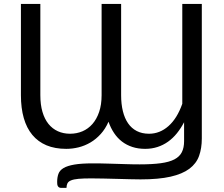

<svg xmlns="http://www.w3.org/2000/svg" viewBox="-20 -736 1120 959"><path d="M988 -716.5V-44.5Q988 5 974.2 43Q960.5 81 925.8 107Q891 133 831.8 146.5Q772.5 160 682 160Q662 160 631.2 159.2Q600.5 158.5 566 157.5Q531.5 156.5 496.8 155.8Q462 155 435 155Q396 155 372 157.2Q348 159.5 334.8 165Q321.5 170.5 317 179.5Q312.5 188.5 312 202.5H286.5Q279.5 202.5 275.2 200Q271 197.5 268.8 193.2Q266.5 189 266 183.8Q265.5 178.5 265.5 172.5Q265.5 150 271.8 132.5Q278 115 297.2 103.5Q316.5 92 351.5 86Q386.5 80 443.5 80Q459 80 478.8 80.2Q498.5 80.5 520.2 81.2Q542 82 564.8 82.5Q587.5 83 608.5 83.8Q629.5 84.5 647.5 84.8Q665.5 85 678.5 85Q740.5 85 783 79.2Q825.5 73.5 851.2 60Q877 46.5 888.2 24.2Q899.5 2 899.5 -31V-125.5Q883.5 -95 863.5 -70.2Q843.5 -45.5 819.2 -28.2Q795 -11 766.5 -1.8Q738 7.5 705 7.5Q670 7.5 641 -2Q612 -11.5 589.2 -29Q566.5 -46.5 549.8 -71.5Q533 -96.5 522 -128Q506.5 -92.5 483.2 -66.8Q460 -41 432 -24.5Q404 -8 373 -0.2Q342 7.5 311 7.5Q254.5 7.5 212.2 -10.2Q170 -28 141.5 -62.2Q113 -96.5 98.8 -146.2Q84.5 -196 84.5 -260.5V-716.5H181.5V-260.5Q181.5 -213.5 192 -177.5Q202.5 -141.5 222 -117.2Q241.5 -93 269 -80.5Q296.5 -68 330 -68Q363 -68 391.8 -80.2Q420.5 -92.5 441.8 -116.8Q463 -141 475.2 -177Q487.5 -213 487.5 -260.5V-716.5H585V-260.5Q585 -216 593.8 -180.5Q602.5 -145 619.8 -120Q637 -95 663.2 -81.5Q689.5 -68 724.5 -68Q778 -68 821.2 -106Q864.5 -144 890.5 -217.5V-716.5Z"/></svg>

Font: Lato
Style: Regular
Weight: 400
Designer: Lukasz Dziedzic with Adam Twardoch and Botio Nikoltchev
Foundry: tyPoland Lukasz Dziedzic
Version: Version 2.015; 2015-08-06; http://www.latofonts.com/